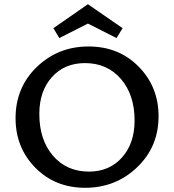

<svg xmlns="http://www.w3.org/2000/svg" viewBox="-20 -886 827 913"><path d="M398 -774 262 -705 234 -752 398 -866 563 -752 534 -705ZM401 -665Q545 -665 639.5 -569Q734 -473 734 -333Q734 -188 632 -90.5Q530 7 385 7Q242 7 148 -88.5Q54 -184 54 -324Q54 -470 155 -567.5Q256 -665 401 -665ZM403 -70Q500 -70 560 -137Q620 -204 620 -313Q620 -435 555 -510.5Q490 -586 384 -586Q287 -586 227 -519.5Q167 -453 167 -344Q167 -221 232 -145.5Q297 -70 403 -70Z"/></svg>

Font: EauTestText Semibold
Style: Regular
Weight: 600
Designer: Christian Thalmann (Catharsis Fonts)
Version: Version 0.001;PS 000.001;hotconv 1.0.88;makeotf.lib2.5.64775